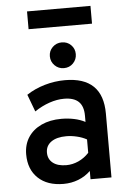

<svg xmlns="http://www.w3.org/2000/svg" viewBox="-60 -939 667 995"><g transform="rotate(-5 273.5 -441.5)"><path d="M230 12Q146 12 98 -33.5Q50 -79 50 -157Q50 -208 74.5 -245.8Q99 -283.5 143.5 -304.2Q188 -325 247.5 -325Q282.5 -325 314.2 -318.2Q346 -311.5 371 -298V-331Q371 -380 346 -403.8Q321 -427.5 270.5 -427.5Q233.5 -427.5 194 -414Q154.5 -400.5 116.5 -375L83 -464.5Q125 -492.5 177.5 -507.8Q230 -523 283 -523Q381.5 -523 430.8 -475.2Q480 -427.5 480 -332V0H371V-43Q344 -16.5 307.5 -2.2Q271 12 230 12ZM253 -83.5Q285.5 -83.5 316.2 -97.5Q347 -111.5 371 -137.5V-207Q348.5 -219.5 320.2 -226.2Q292 -233 265 -233Q215 -233 186.5 -212.8Q158 -192.5 158 -157Q158 -123 183 -103.2Q208 -83.5 253 -83.5ZM284 -585.5Q256 -585.5 236.2 -605.2Q216.5 -625 216.5 -653Q216.5 -681 236.2 -700.2Q256 -719.5 284 -719.5Q313 -719.5 332.2 -700.2Q351.5 -681 351.5 -653Q351.5 -625 332.2 -605.2Q313 -585.5 284 -585.5ZM119 -802.5V-895H449V-802.5Z"/></g></svg>

Font: Overpass SemiBold
Style: Regular
Weight: 600
Designer: Delve Withrington, Dave Bailey, Thomas Jockin
Foundry: Delve Fonts LLC
Version: Version 4.000